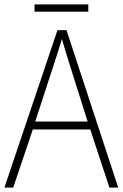

<svg xmlns="http://www.w3.org/2000/svg" viewBox="-20 -852 557 872"><path d="M477 0 390 -264H129L40 0H0L241 -715H282L517 0ZM288 -585Q282 -605 275 -628Q268 -651 261 -675Q254 -652 247 -629Q240 -606 233 -585L140 -300H378ZM381 -832V-799H137V-832Z"/></svg>

Font: Noto Sans Khmer UI SemiCondensed ExtraLight
Style: Regular
Weight: 200
Width: 4
Designer: Danh Hong and the Monotype Design Team
Foundry: Monotype Imaging Inc.
Version: Version 2.002; ttfautohint (v1.8.4.7-5d5b)